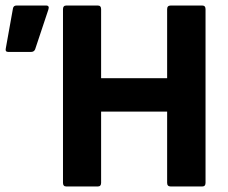

<svg xmlns="http://www.w3.org/2000/svg" viewBox="-20 -675 826 695"><path d="M220 0Q208 0 208 -13V-642Q208 -655 220 -655H334Q346 -655 346 -642V-392H585V-642Q585 -655 598 -655H712Q724 -655 724 -642V-13Q724 0 712 0H598Q585 0 585 -13V-271H346V-13Q346 0 334 0ZM10 -487Q-2 -487 1 -500L27 -645Q29 -655 40 -655H147Q160 -655 155 -640L107 -496Q103 -487 92 -487Z"/></svg>

Font: Sofia Sans Semi Condensed ExtraBold
Style: Regular
Weight: 800
Designer: Botio Nikoltchev, Ani Petrova
Foundry: lettersoup
Version: Version 4.100